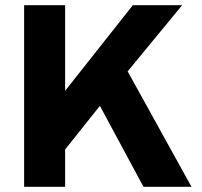

<svg xmlns="http://www.w3.org/2000/svg" viewBox="-20 -720 780 740"><path d="M533 0 365 -312 231 -144V0H73V-700H231V-370L492 -700H682L472 -445L718 0Z"/></svg>

Font: Overpass Heavy
Style: Regular
Weight: 900
Designer: Delve Withrington, Thomas Jockin
Foundry: Delve Fonts
Version: Version 3.000;DELV;Overpass